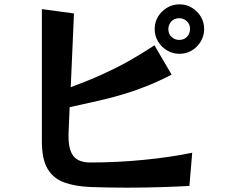

<svg xmlns="http://www.w3.org/2000/svg" viewBox="-20 -839 1040 885"><path d="M921 -705Q921 -674 905.5 -648Q890 -622 864.5 -606.5Q839 -591 807 -591Q776 -591 750 -606.5Q724 -622 708.5 -648Q693 -674 693 -705Q693 -737 708.5 -762.5Q724 -788 750 -803.5Q776 -819 807 -819Q839 -819 864.5 -803.5Q890 -788 905.5 -762.5Q921 -737 921 -705ZM853 18Q802 21 726 23.5Q650 26 563 26Q481 26 397 23Q325 20 275 1.5Q225 -17 199 -61.5Q173 -106 173 -187V-797L321 -777L306 -437Q387 -467 450 -495.5Q513 -524 570.5 -556Q628 -588 692 -630L771 -495Q713 -465 659.5 -443.5Q606 -422 551.5 -405.5Q497 -389 436 -375Q375 -361 301 -345L296 -225V-208Q296 -147 319.5 -118.5Q343 -90 396 -90Q518 -90 641.5 -102Q765 -114 866 -135ZM856 -705Q856 -728 841 -741.5Q826 -755 806 -755Q783 -755 769.5 -740Q756 -725 756 -705Q756 -682 771 -668.5Q786 -655 806 -655Q829 -655 842.5 -670Q856 -685 856 -705Z"/></svg>

Font: RocknRoll One
Style: Regular
Weight: 400
Designer: Fontworks Inc.
Foundry: Fontworks Inc.
Version: Version 1.100